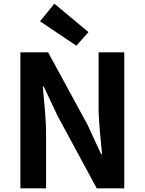

<svg xmlns="http://www.w3.org/2000/svg" viewBox="-20 -1026 789 1046"><path d="M91 0H231V-297C231 -382 220 -475 213 -555H218L293 -396L507 0H657V-741H517V-445C517 -361 529 -263 536 -186H531L457 -346L242 -741H91ZM396 -777 462 -851 276 -1006 198 -910Z"/></svg>

Font: Source Han Sans CN
Style: Bold
Weight: 700
Designer: Ryoko NISHIZUKA 西塚涼子 (kana, bopomofo & ideographs); Paul D. Hunt (Latin, Greek & Cyrillic); Sandoll Communications 산돌커뮤니
Foundry: Adobe
Version: Version 2.001;hotconv 1.0.107;makeotfexe 2.5.65593